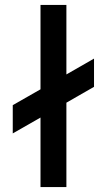

<svg xmlns="http://www.w3.org/2000/svg" viewBox="-20 -755 431 775"><path d="M143.5 0H248V-340.5L359.5 -404.5V-518.5L248 -454.5V-735H143.5V-394.5L31.5 -330.5V-216.5L143.5 -280.5Z"/></svg>

Font: Eudonet SemiBold
Style: Regular
Weight: 600
Designer: Mikhail Sharanda
Foundry: Mikhail Sharanda
Version: Version 4.503;Glyphs 3.1.2 (3151)